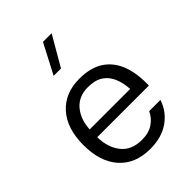

<svg xmlns="http://www.w3.org/2000/svg" viewBox="-226 -881 990 990"><g transform="rotate(-45 269.0 -386.0)"><path d="M123.1 -231.2H499.7Q502.8 -314.5 480 -377.2Q457.2 -439.9 405.8 -474.9Q354.3 -509.9 270.8 -509.9Q166.5 -509.9 105.2 -442.2Q44 -374.5 44 -252.6Q44 -131.1 104.9 -62.9Q165.8 5.4 274.6 5.4Q357.5 5.4 412.9 -33.3Q468.3 -72 489.8 -136.9H407.4Q393.9 -104.5 361.1 -81.4Q328.3 -58.2 276.9 -58.2Q202 -58.2 163.3 -106.3Q124.6 -154.5 123.1 -231.2ZM124.1 -287.1Q127.8 -358.2 166 -403Q204.2 -447.9 271.5 -447.9Q324.1 -447.9 355.4 -426.8Q386.7 -405.6 401.7 -369.3Q416.7 -332.9 419.4 -287.1ZM273 -776.7 188 -613.9H241.6L336 -776.7Z"/></g></svg>

Font: Estedad VF
Style: Regular
Weight: 100
Designer: Amin Abedi
Version: Version 7.3